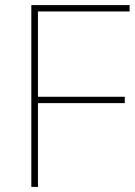

<svg xmlns="http://www.w3.org/2000/svg" viewBox="-20 -734 532 754"><path d="M129 0H103V-714H489V-689H129V-354H470V-329H129Z"/></svg>

Font: Noto Sans Thin
Style: Regular
Weight: 100
Designer: Monotype Design Team
Foundry: Monotype Imaging Inc.
Version: Version 2.007